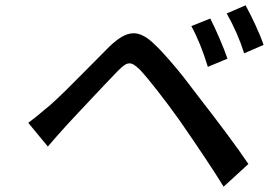

<svg xmlns="http://www.w3.org/2000/svg" viewBox="-20 -725 1018 727"><path d="M776.3 -654.8Q791.9 -624.3 811.4 -579Q831 -533.7 841.3 -502.8L767 -471.9Q739.3 -562.9 704.5 -626.1ZM909.8 -704.9Q926.5 -675.1 947.1 -630.5Q967.7 -585.9 978 -555L904.5 -523.1Q880 -600.9 838.4 -674ZM87 -259.9Q97.7 -267.8 109 -276.8Q120.4 -285.9 127.3 -291.5Q134.2 -297.2 149.1 -309.8Q164.1 -322.4 171.2 -328.1Q194.2 -348.4 229.9 -383.5Q265.6 -418.7 318.9 -472.7Q372.2 -526.6 393.5 -547.9Q420.5 -573.9 442.8 -586.5Q465.2 -599.1 486.2 -599.1Q523.1 -599.1 566.1 -556.1Q590.6 -533.4 623 -495.7Q655.5 -458.1 676.5 -431.1Q697.4 -404.1 730.8 -360.1Q860.1 -193.9 920.5 -104L826.7 -18.1Q774.9 -103 658.7 -271Q616.8 -329.5 574 -384.2Q531.2 -438.9 507.8 -463.1Q495.4 -474.4 487 -479.8Q478.7 -485.1 470.2 -485.1Q460.9 -485.1 451 -478.3Q441.1 -471.6 425.8 -456Q407.7 -437.5 379.3 -407.5Q350.9 -377.5 329 -354.2Q307.2 -331 274.1 -295.8Q241.1 -260.7 231.5 -250Q190.3 -204.5 161.2 -170.1Z"/></svg>

Font: Karasuma Gothic
Style: Medium Italic
Weight: 500
Italic angle: 9.39998°
Designer: Rasmus Andersson / Ryoko Nishizuka
Foundry: Genbu
Version: Version 1.00